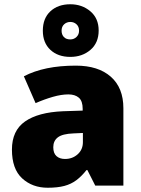

<svg xmlns="http://www.w3.org/2000/svg" viewBox="-20 -871 663 901"><path d="M336 -563Q441 -563 500 -511Q559 -459 559 -363V0H427L390 -73H386Q363 -44 338.5 -25.5Q314 -7 282 1.5Q250 10 204 10Q132 10 84 -34Q36 -78 36 -169Q36 -258 97.5 -301Q159 -344 276 -349L368 -352V-360Q368 -397 350 -412.5Q332 -428 301 -428Q268 -428 228 -416.5Q188 -405 147 -387L92 -513Q140 -538 200.5 -550.5Q261 -563 336 -563ZM325 -245Q273 -243 251.5 -226.5Q230 -210 230 -180Q230 -152 245 -138.5Q260 -125 285 -125Q320 -125 344.5 -147Q369 -169 369 -204V-247ZM310 -604Q252 -604 216.5 -637Q181 -670 181 -727Q181 -785 216.5 -818Q252 -851 310 -851Q365 -851 404 -818Q443 -785 443 -728Q443 -670 404.5 -637Q366 -604 310 -604ZM310 -686Q327 -686 339 -697.5Q351 -709 351 -727Q351 -746 339 -757Q327 -768 310 -768Q293 -768 281 -757Q269 -746 269 -727Q269 -709 279.5 -697.5Q290 -686 310 -686Z"/></svg>

Font: Noto Sans Khmer UI Black
Style: Regular
Weight: 900
Designer: Danh Hong and the Monotype Design Team
Foundry: Monotype Imaging Inc.
Version: Version 2.002; ttfautohint (v1.8.4.7-5d5b)